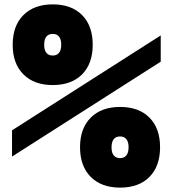

<svg xmlns="http://www.w3.org/2000/svg" viewBox="-20 -839 790 878"><path d="M35 -123V-243L715 -677V-557ZM529 19Q444 19 395 -30Q346 -79 346 -166Q346 -252 395 -301Q444 -350 529 -350Q615 -350 663.5 -301Q712 -252 712 -166Q712 -79 663.5 -30Q615 19 529 19ZM529 -116Q548 -116 558 -128.5Q568 -141 568 -166Q568 -190 558 -202.5Q548 -215 529 -215Q510 -215 500 -202.5Q490 -190 490 -165Q490 -141 500 -128.5Q510 -116 529 -116ZM221 -819Q307 -819 355.5 -770Q404 -721 404 -634Q404 -548 355.5 -499Q307 -450 221 -450Q136 -450 87 -499Q38 -548 38 -634Q38 -721 87 -770Q136 -819 221 -819ZM221 -684Q202 -684 192 -671.5Q182 -659 182 -634Q182 -610 192 -597.5Q202 -585 221 -585Q240 -585 250 -597.5Q260 -610 260 -635Q260 -659 250 -671.5Q240 -684 221 -684Z"/></svg>

Font: Martian Mono SemiExpanded
Style: Bold
Weight: 700
Width: 6
Designer: Roman Shamin
Foundry: Evil Martians
Version: Version 1.000